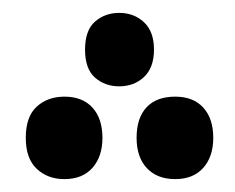

<svg xmlns="http://www.w3.org/2000/svg" viewBox="-20 -416 365 298"><path d="M165 -282Q143 -282 127.5 -295.5Q112 -309 112 -339Q112 -369 127.5 -382.5Q143 -396 165 -396Q188 -396 203.5 -381.5Q219 -367 219 -339Q219 -311 203.5 -296.5Q188 -282 165 -282ZM80 -138Q54 -138 37 -154Q20 -170 20 -202Q20 -235 37 -250.5Q54 -266 80 -266Q108 -266 123.5 -249Q139 -232 139 -202Q139 -173 123.5 -155.5Q108 -138 80 -138ZM252 -138Q224 -138 208 -155Q192 -172 192 -202Q192 -233 207.5 -249.5Q223 -266 252 -266Q280 -266 295.5 -249Q311 -232 311 -202Q311 -173 295.5 -155.5Q280 -138 252 -138Z"/></svg>

Font: Noto Kufi Arabic Medium
Style: Regular
Weight: 500
Designer: Monotype Design Team, David Williams, Khaled Hosny
Foundry: Google LLC
Version: Version 2.109; ttfautohint (v1.8.4.7-5d5b)